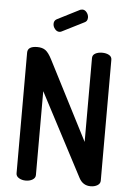

<svg xmlns="http://www.w3.org/2000/svg" viewBox="-62 -1002 717 1047"><g transform="rotate(5 296.5 -478.0)"><path d="M66 -35V-696Q66 -731 119 -731Q147 -731 164 -718.5Q181 -706 199 -671L421 -238V-697Q421 -714 436.5 -722.5Q452 -731 474 -731Q496 -731 511.5 -722.5Q527 -714 527 -697V-35Q527 -19 511.5 -9.5Q496 0 474 0Q432 0 411 -39L172 -494V-35Q172 -19 156.5 -9.5Q141 0 119 0Q98 0 82 -9.5Q66 -19 66 -35ZM196 -865Q196 -883 211 -891L335 -954Q343 -956 346 -956Q360 -956 370 -943Q380 -930 380 -915Q380 -895 364 -888L243 -827Q237 -824 231 -824Q217 -824 206.5 -837Q196 -850 196 -865Z"/></g></svg>

Font: TerminalDosisSemiBold
Style: Bold
Weight: 600
Designer: EdgarTolentino, PabloImpallari, IginoMarini
Foundry: EdgarTolentino, PabloImpallari, IginoMarini
Version: Version 1.006